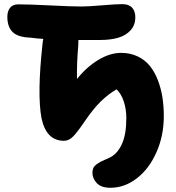

<svg xmlns="http://www.w3.org/2000/svg" viewBox="-20 -701 841 918"><path d="M507.8 196.8Q463.9 196.8 442.9 174.6Q421.9 152.3 421.9 125Q421.9 112.3 426.3 102.5Q430.7 92.8 440.9 85.2Q451.2 77.6 458.7 73.5Q466.3 69.3 482.9 62.3Q499.5 55.2 505.9 51.8Q541 34.7 562.5 -11.7Q584 -58.1 584 -136.2Q584 -179.2 571.8 -216.1Q559.6 -252.9 537.1 -273.9Q497.1 -250.5 461.2 -215.3Q425.3 -180.2 383.8 -119.1Q350.1 -69.3 329.8 -48.6Q309.6 -27.8 286.1 -27.8Q200.7 -27.8 178.2 -137.2Q157.2 -252 183.1 -488.8Q185.1 -508.3 187 -515.1Q156.2 -516.6 126 -521Q65.4 -522.9 40.3 -547.9Q15.1 -572.8 15.1 -621.1Q15.1 -647.5 28.1 -663.8Q41 -680.2 67.9 -680.2Q119.6 -680.2 221.9 -675Q324.2 -669.9 369.1 -669.9Q401.4 -669.9 467.5 -675.5Q533.7 -681.2 564.9 -681.2Q595.7 -681.2 611.3 -664.6Q627 -647.9 627 -619.1Q627 -581.5 604.7 -556.6Q582.5 -531.7 545.9 -520.8Q509.3 -509.8 459 -509.8H355Q355 -492.2 354 -481Q346.7 -396.5 348.1 -323.2Q393.1 -379.9 449.2 -414.1Q505.4 -448.2 559.1 -448.2Q603 -448.2 638.4 -431.2Q673.8 -414.1 696.8 -385.5Q719.7 -356.9 734.9 -317.4Q750 -277.8 756.6 -235.4Q763.2 -192.9 763.2 -146Q763.2 -52.2 728 27.1Q692.9 106.4 634.3 151.6Q575.7 196.8 507.8 196.8Z"/></svg>

Font: Shantell Sans Irregular
Style: Regular
Weight: 800
Designer: Stephen Nixon, Anya Danilova, Shantell Martin
Foundry: Arrow Type
Version: Version 1.006;[9816181b4]